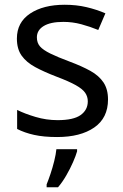

<svg xmlns="http://www.w3.org/2000/svg" viewBox="-20 -566 519 807"><path d="M434 -148Q434 -70 376 -30Q318 10 220 10Q164 10 123.5 1Q83 -8 52 -24V-104Q84 -88 129.5 -74.5Q175 -61 222 -61Q289 -61 319 -82.5Q349 -104 349 -140Q349 -160 338 -176Q327 -192 298.5 -208Q270 -224 217 -244Q165 -264 128 -284Q91 -304 71 -332Q51 -360 51 -404Q51 -472 106.5 -509Q162 -546 252 -546Q301 -546 343.5 -536Q386 -526 423 -510L393 -440Q359 -454 322 -464Q285 -474 246 -474Q192 -474 163.5 -456.5Q135 -439 135 -409Q135 -386 148 -371Q161 -356 191.5 -341Q222 -326 273 -307Q324 -288 360 -268Q396 -248 415 -219.5Q434 -191 434 -148ZM304 61V70Q299 88 287 115.5Q275 143 258.5 171.5Q242 200 224 221H176V209Q183 192 192 165.5Q201 139 208 110.5Q215 82 217 61Z"/></svg>

Font: Noto Sans
Style: Regular
Weight: 400
Designer: Monotype Design Team
Foundry: Monotype Imaging Inc.
Version: Version 1.902